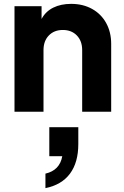

<svg xmlns="http://www.w3.org/2000/svg" viewBox="-20 -578 639 993"><path d="M55 -546H195V-480Q216 -519 255.5 -538.5Q295 -558 348 -558Q409 -558 456 -532Q503 -506 529 -459Q555 -412 555 -351V0H405V-319Q405 -366 377.5 -394.5Q350 -423 305 -423Q260 -423 232.5 -394.5Q205 -366 205 -319V0H55ZM302 230H235V80H385V167Q385 262 342 320Q299 378 215 395V320Q289 303 302 230Z"/></svg>

Font: Eudoxus Sans ExtraBold
Style: Regular
Weight: 800
Designer: Stijn de Vries
Foundry: tokotype
Version: Version 2.005